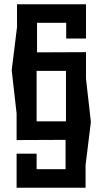

<svg xmlns="http://www.w3.org/2000/svg" viewBox="-20 -882 482 902"><path d="M60 -862V-755L35 -552L58 -349V-224L288 -225V-87H152V-160H58V0H382V-106L407 -309L384 -512V-637L154 -636V-775H291V-701H384V-862ZM290 -549V-312H152V-549Z"/></svg>

Font: BackOut Medium
Style: Regular
Weight: 500
Designer: Frank Adebiaye
Foundry: Velvetyne Type Foundry
Version: Version 2.000;hotconv 1.0.109;makeotfexe 2.5.65596